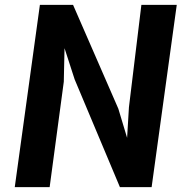

<svg xmlns="http://www.w3.org/2000/svg" viewBox="-20 -767 758 787"><path d="M40.5 0 143.5 -747H279.5L465 -321.5L501 -202L508.5 -327.5L559.5 -747H704.5L601.5 0H471.5L286 -441.5L244.5 -569.5L241.5 -432L183.5 0Z"/></svg>

Font: Merriweather Sans Italic
Style: Bold
Weight: 700
Italic angle: -7.5°
Designer: Eben Sorkin
Foundry: Eben Sorkin
Version: Version 1.008; ttfautohint (v1.7.19-72a1) -l 8 -r 50 -G 200 